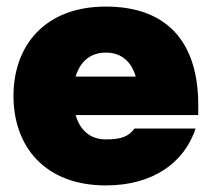

<svg xmlns="http://www.w3.org/2000/svg" viewBox="-20 -552 644 584"><path d="M302 12C446 12 541 -58 575 -161H389C372 -138 351 -128 302 -128C256 -128 224 -154 210 -202H583V-233C583 -425 487 -532 302 -532C117 -532 21 -414 21 -260C21 -106 117 12 302 12ZM210 -319C224 -366 256 -392 302 -392C348 -392 379 -366 393 -319Z"/></svg>

Font: Aspekta 950
Style: Regular
Weight: 950
Designer: Ivo Dolenc
Version: Version 2.000